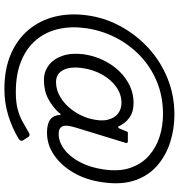

<svg xmlns="http://www.w3.org/2000/svg" viewBox="10 -711 814 874"><g transform="rotate(90 417.0 -274.0)"><path d="M612 48Q562 78 505 95.5Q448 113 386 113Q294 113 226 83.5Q158 54 115 2Q72 -50 55.5 -118Q39 -186 50 -265Q61 -345 100 -416.5Q139 -488 199 -543Q259 -598 336.5 -629.5Q414 -661 502 -661Q566 -661 626.5 -642Q687 -623 733 -583.5Q779 -544 800.5 -482.5Q822 -421 810 -336Q800 -261 767 -203.5Q734 -146 686.5 -113.5Q639 -81 585 -81Q559 -81 541 -87Q523 -93 514 -106Q505 -119 503 -139Q502 -145 499 -143Q496 -141 492 -134Q465 -105 429 -86Q393 -67 343 -67Q306 -67 277 -89Q248 -111 234 -151.5Q220 -192 227 -247Q236 -310 267.5 -362Q299 -414 346.5 -444.5Q394 -475 448 -475Q490 -475 516.5 -455.5Q543 -436 556 -405Q559 -404 562 -406.5Q565 -409 566 -413L579 -445Q580 -448 581.5 -448.5Q583 -449 586 -449H624Q627 -449 629.5 -446.5Q632 -444 631 -441L562 -216Q547 -169 555 -151.5Q563 -134 589 -134Q625 -134 659 -159Q693 -184 717.5 -230Q742 -276 751 -337Q762 -410 743.5 -462Q725 -514 687 -546.5Q649 -579 600.5 -594Q552 -609 500 -609Q419 -609 351.5 -581Q284 -553 233 -504Q182 -455 150 -391.5Q118 -328 108 -256Q99 -191 112 -133.5Q125 -76 161 -32.5Q197 11 256.5 36Q316 61 400 61Q444 61 475.5 53Q507 45 532.5 31Q558 17 585 1Q592 -3 597 -1Q602 1 604 5L618 27Q623 34 620 39Q617 44 612 48ZM290 -243Q282 -187 299 -154.5Q316 -122 354 -122Q390 -122 423.5 -142.5Q457 -163 482 -197.5Q507 -232 519 -272Q533 -323 525.5 -355.5Q518 -388 497 -404Q476 -420 449 -420Q409 -420 375.5 -396Q342 -372 319.5 -332Q297 -292 290 -243Z"/></g></svg>

Font: Libre Franklin Light
Style: Italic
Weight: 300
Italic angle: -8°
Designer: Pablo Impallari, Rodrigo Fuenzalida, Nhung Nguyen
Foundry: Impallari Type
Version: Version 3.000